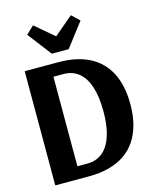

<svg xmlns="http://www.w3.org/2000/svg" viewBox="-136 -1044 932 1137"><g transform="rotate(-15 330.0 -475.0)"><path d="M59.2 0V-700H265.8Q378.5 -700 456.1 -660Q533.6 -620 573.4 -541.8Q613.3 -463.7 613.3 -350Q613.3 -281.9 598.8 -226.6Q584.4 -171.3 556.2 -128.9Q527.9 -86.5 485.8 -57.8Q443.7 -29.1 388.6 -14.6Q333.5 0 265.8 0ZM215.1 -43 180.4 -75.5H276.1Q309.4 -75.5 336.6 -87Q363.8 -98.4 384.5 -120.8Q405.3 -143.2 419.5 -176.6Q433.7 -210 441 -253.2Q448.2 -296.4 448.2 -350Q448.2 -439.8 428.4 -500.8Q408.6 -561.8 370.1 -593.2Q331.6 -624.5 276.1 -624.5H180.7L215.1 -656ZM241.3 -758.7 129.5 -904.6 177 -949.6 293 -851.3 409.1 -949.6 456.5 -904.6 344.7 -758.7Z"/></g></svg>

Font: Sutasoma
Style: Regular
Weight: 400
Designer: Izhar Fathurrohim, Akbar Rohmanto, Arusyal Khofiqoini
Foundry: Kiwari Kolektiv
Version: Version 1.102